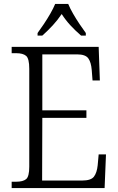

<svg xmlns="http://www.w3.org/2000/svg" viewBox="-20 -951 598 971"><path d="M39 0V-32H62Q96 -32 112 -45Q128 -58 128 -108V-603Q128 -655 112 -668.5Q96 -682 62 -682H39V-714H479L485 -544H448L444 -596Q441 -636 426.5 -656Q412 -676 370 -676H194V-393H417V-355H194L193 -38H396Q440 -38 455 -57.5Q470 -77 474 -115L479 -170H516L509 0ZM170 -784Q184 -803 201.5 -829Q219 -855 234.5 -882Q250 -909 259 -931H325Q334 -909 349.5 -882Q365 -855 382.5 -829Q400 -803 414 -784V-771H390Q360 -797 336 -823Q312 -849 292 -880Q271 -849 247 -823Q223 -797 194 -771H170Z"/></svg>

Font: Noto Serif Hebrew SemiCondensed Light
Style: Regular
Weight: 300
Width: 4
Designer: Monotype Design Team
Foundry: Monotype Imaging Inc.
Version: Version 2.004; ttfautohint (v1.8.4.7-5d5b)